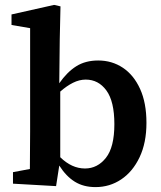

<svg xmlns="http://www.w3.org/2000/svg" viewBox="-20 -750 657 784"><path d="M33 0V-47L102 -60Q102 -97 102.5 -138Q103 -179 103 -213V-635L27 -648V-691L201 -730L227 -724L224 -589L222 -410Q254 -456 291.5 -479.5Q329 -503 381 -503Q437 -503 481.5 -473.5Q526 -444 552 -387Q578 -330 578 -248Q578 -167 550 -108Q522 -49 475 -17.5Q428 14 370 14Q321 14 285.5 -8Q250 -30 222 -74L209 10ZM330 -425Q304 -425 278 -412Q252 -399 226 -376V-108Q273 -62 327 -62Q378 -62 412.5 -105.5Q447 -149 447 -243Q447 -336 414.5 -380.5Q382 -425 330 -425Z"/></svg>

Font: Source Serif 4 SmText Semibold
Style: Regular
Weight: 600
Designer: Frank Grießhammer
Foundry: Adobe
Version: Version 4.005;hotconv 1.1.0;makeotfexe 2.6.0